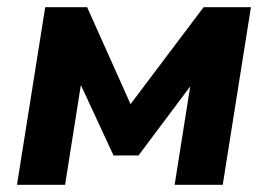

<svg xmlns="http://www.w3.org/2000/svg" viewBox="-20 -511 740 531"><path d="M27 0 105 -491H221L341 -223L543 -491H674L596 0H463L513 -316H539L363 -81H294L185 -316H210L160 0Z"/></svg>

Font: Nunito Sans 12pt ExtraBold
Style: Italic
Weight: 800
Italic angle: -9°
Designer: Vernon Adams
Foundry: Vernon Adams
Version: Version 3.101;gftools[0.9.27]